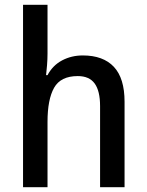

<svg xmlns="http://www.w3.org/2000/svg" viewBox="-20 -780 611 800"><path d="M178 -557Q178 -533 176 -508.5Q174 -484 172 -467H178Q200 -508 239 -528.5Q278 -549 325 -549Q410 -549 454.5 -501.5Q499 -454 499 -356V0H397V-338Q397 -401 374.5 -432Q352 -463 304 -463Q233 -463 205.5 -414.5Q178 -366 178 -272V0H76V-760H178Z"/></svg>

Font: Noto Sans Tamil SemiCondensed Medium
Style: Regular
Weight: 500
Width: 4
Designer: Jelle Bosma - Monotype Design Team
Foundry: Monotype Imaging Inc.
Version: Version 2.004; ttfautohint (v1.8.4.7-5d5b)